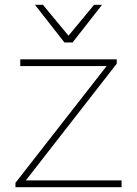

<svg xmlns="http://www.w3.org/2000/svg" viewBox="-20 -776 568 796"><path d="M484 0H44V-18L422 -502H64V-530H464V-512L87 -28H484ZM281 -600H247L125 -756H158L264 -628L370 -756H403Z"/></svg>

Font: Roundo Variable
Style: Regular
Weight: 200
Designer: Shiva Nallaperumal
Foundry: Indian Type Foundry
Version: Version 2.000